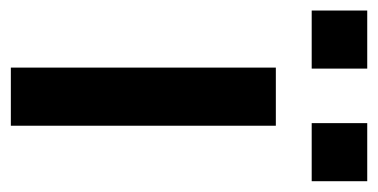

<svg xmlns="http://www.w3.org/2000/svg" viewBox="-254 -518 714 363"><g transform="rotate(90 103.5 -337.0)"><path d="M160.2 0V-501H50.3V0ZM265.1 -568.8V-673.8H155.3V-568.8ZM52.2 -568.8V-673.8H-57.6V-568.8Z"/></g></svg>

Font: Ride SemiBold
Style: Regular
Weight: 600
Version: Version 3.000